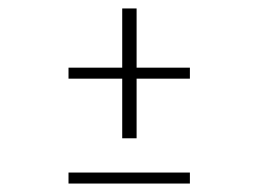

<svg xmlns="http://www.w3.org/2000/svg" viewBox="-20 -546 610 454"><path d="M269 -219V-360H142V-386H269V-526H303V-386H429V-360H303V-219ZM142 -138H429V-112H142Z"/></svg>

Font: League Mono Narrow Thin
Style: Regular
Weight: 100
Width: 3
Designer: Tyler Finck
Foundry: The League of Moveable Type / Tyler Finck
Version: Version 2.210